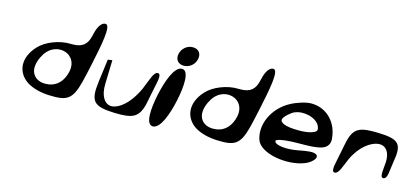

<svg xmlns="http://www.w3.org/2000/svg" viewBox="-74 -1522 4624 2145"><g transform="rotate(15 2238.5 -450.0)"><path d="M255 -476C117 -325 138 -159 274 -70C339 -30 427 -5 533 -1C732 6 797 -20 854 -242C869 -301 885 -374 904 -463C951 -686 1004 -935 936 -935C874 -935 843 -839 829 -772C806 -664 751 -618 637 -618H617C489 -623 333 -563 255 -476ZM355 -432C418 -520 509 -539 580 -517C651 -494 706 -423 684 -318C658 -197 588 -131 496 -117C377 -100 299 -159 295 -254C294 -307 314 -369 355 -432Z M1063 -555 1029 -293C999 -62 1039 -8 1285 0C1492 6 1566 -19 1607 -186C1615 -220 1622 -260 1631 -307C1655 -437 1696 -556 1642 -555C1595 -554 1570 -452 1523 -342C1425 -128 1291 -50 1214 -65C1157 -77 1102 -143 1106 -288L1114 -562Z M1741 35C1827 35 1893 -148 1929 -318C1965 -488 1977 -671 1891 -671C1805 -671 1739 -488 1703 -318C1667 -148 1655 35 1741 35ZM1899 -709C1965 -709 2022 -756 2036 -822C2050 -888 2013 -935 1947 -935C1881 -935 1824 -888 1810 -822C1796 -756 1833 -709 1899 -709Z M2196 -476C2058 -325 2079 -159 2215 -70C2280 -30 2368 -5 2474 -1C2673 6 2738 -20 2795 -242C2810 -301 2826 -374 2845 -463C2892 -686 2945 -935 2877 -935C2815 -935 2784 -839 2770 -772C2747 -664 2692 -618 2578 -618H2558C2430 -623 2274 -563 2196 -476ZM2296 -432C2359 -520 2450 -539 2521 -517C2592 -494 2647 -423 2625 -318C2599 -197 2529 -131 2437 -117C2318 -100 2240 -159 2236 -254C2235 -307 2255 -369 2296 -432Z M3488 -8C3524 -22 3554 -41 3577 -66C3591 -81 3604 -101 3598 -120C3595 -127 3589 -132 3583 -136C3551 -156 3481 -147 3381 -127C3240 -99 3127 -120 3111 -151C3103 -165 3105 -169 3125 -178C3160 -193 3245 -204 3374 -204C3581 -204 3689 -216 3709 -309C3714 -333 3711 -358 3706 -387C3679 -553 3553 -671 3387 -671C3325 -671 3224 -639 3153 -600C2968 -500 2874 -292 2931 -127C2983 19 3302 66 3488 -8ZM3504 -473C3518 -456 3526 -437 3530 -416C3533 -393 3522 -375 3466 -359C3432 -349 3384 -343 3327 -343C3156 -343 3107 -382 3114 -414C3118 -434 3142 -466 3197 -507C3280 -569 3438 -550 3504 -473Z M3848 -237C3825 -108 3784 9 3838 8C3885 7 3908 -85 3953 -185C4044 -370 4184 -441 4263 -427C4317 -418 4365 -366 4360 -252C4356 -169 4331 -64 4382 -73C4428 -81 4424 -174 4441 -275C4479 -491 4441 -539 4197 -547C3988 -553 3915 -529 3875 -369C3866 -332 3858 -288 3848 -237Z"/></g></svg>

Font: Venom Sans
Style: BdObl
Weight: 700
Version: Version 1.001